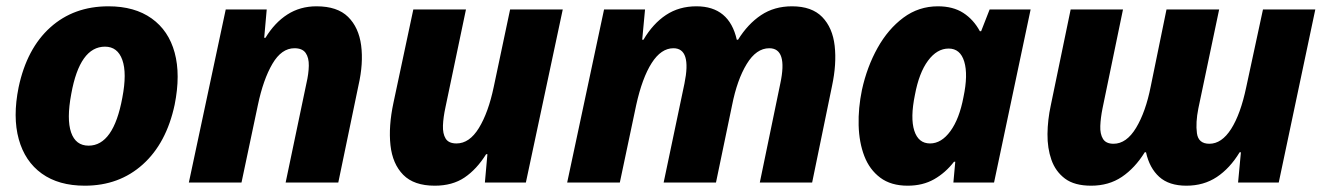

<svg xmlns="http://www.w3.org/2000/svg" viewBox="-20 -579 4200 609"><path d="M249 10Q166 10 112.5 -28.5Q59 -67 39.5 -137.5Q20 -208 39 -302Q65 -425 139.5 -492Q214 -559 324 -559Q407 -559 461 -520.5Q515 -482 534 -412Q553 -342 534 -247Q508 -125 433 -57.5Q358 10 249 10ZM261 -117Q340 -117 368 -269Q383 -347 368 -389Q353 -431 313 -431Q233 -431 206 -281Q191 -201 205.5 -159Q220 -117 261 -117Z M579 0 696 -549H826L818 -459H822Q851 -507 891.5 -533Q932 -559 984 -559Q1050 -559 1084 -525.5Q1118 -492 1125.5 -435Q1133 -378 1117 -308L1053 0H886L952 -315Q959 -345 959.5 -370.5Q960 -396 949.5 -411Q939 -426 914 -426Q873 -426 844 -376.5Q815 -327 798 -246L746 0Z M1359 10Q1293 10 1259 -24.5Q1225 -59 1218.5 -118.5Q1212 -178 1228 -253L1291 -549H1458L1393 -239Q1386 -207 1385 -181Q1384 -155 1393.5 -139.5Q1403 -124 1428 -124Q1469 -124 1499 -173Q1529 -222 1546 -303L1598 -549H1765L1648 0H1518L1526 -90H1522Q1492 -42 1453.5 -16Q1415 10 1359 10Z M1779 0 1896 -549H2026L2017 -453H2021Q2051 -504 2092.5 -531.5Q2134 -559 2189 -559Q2293 -559 2317 -453H2321Q2352 -503 2394 -531Q2436 -559 2492 -559Q2555 -559 2588 -525Q2621 -491 2627.5 -433.5Q2634 -376 2619 -306L2556 0H2390L2455 -314Q2479 -426 2420 -426Q2379 -426 2348.5 -376Q2318 -326 2302 -245L2251 0H2085L2151 -314Q2174 -426 2116 -426Q2077 -426 2047 -379Q2017 -332 1998 -246L1946 0Z M2859 10Q2806 10 2772 -15.5Q2738 -41 2721.5 -84Q2705 -127 2703.5 -181.5Q2702 -236 2714 -294Q2730 -367 2763.5 -427Q2797 -487 2845.5 -523Q2894 -559 2955 -559Q3003 -559 3035.5 -538Q3068 -517 3088 -480H3092L3119 -549H3249L3133 0H3004L3010 -66H3006Q2979 -31 2943 -10.5Q2907 10 2859 10ZM2930 -124Q2966 -124 2994.5 -163Q3023 -202 3036 -271Q3051 -342 3038.5 -383.5Q3026 -425 2989 -425Q2952 -425 2923.5 -386.5Q2895 -348 2882 -278Q2867 -205 2880 -164.5Q2893 -124 2930 -124Z M3441 10Q3388 10 3358 -12.5Q3328 -35 3315 -72Q3302 -109 3302.5 -154Q3303 -199 3313 -245L3376 -549H3542L3477 -235Q3471 -205 3470 -179.5Q3469 -154 3478.5 -138.5Q3488 -123 3512 -123Q3553 -123 3583.5 -173.5Q3614 -224 3630 -305L3680 -549H3847L3781 -235Q3772 -190 3776.5 -156.5Q3781 -123 3816 -123Q3855 -123 3885 -170Q3915 -217 3933 -303L3986 -549H4152L4036 0H3907L3916 -96H3912Q3881 -45 3839.5 -17.5Q3798 10 3743 10Q3688 10 3657 -18Q3626 -46 3615 -96H3611Q3580 -46 3538.5 -18Q3497 10 3441 10Z"/></svg>

Font: Noto Sans ExtraBold
Style: Italic
Weight: 800
Italic angle: -12°
Designer: Monotype Design Team
Foundry: Monotype Imaging Inc.
Version: Version 2.013; ttfautohint (v1.8.4.7-5d5b)